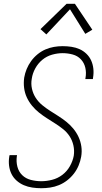

<svg xmlns="http://www.w3.org/2000/svg" viewBox="-20 -987 540 1015"><path d="M198 8Q174 8 150.5 4.5Q127 1 106 -8Q85 -17 68 -32Q51 -47 41 -67Q31 -87 28 -111Q25 -135 29 -159Q29 -161 29.5 -163Q30 -165 31 -167H70Q70 -165 69.5 -163.5Q69 -162 69 -161Q65 -132 72 -105.5Q79 -79 97.5 -61Q116 -43 143 -36Q170 -29 198 -29Q226 -29 255.5 -36.5Q285 -44 309.5 -62.5Q334 -81 349.5 -108.5Q365 -136 370 -164Q374 -192 368 -218.5Q362 -245 348 -266.5Q334 -288 314 -304Q294 -320 272 -334Q250 -348 228 -362Q206 -376 186 -392Q166 -408 149.5 -428Q133 -448 122 -471.5Q111 -495 107.5 -522Q104 -549 108 -577Q112 -600 121 -622Q130 -644 144.5 -664Q159 -684 178.5 -700Q198 -716 220 -725.5Q242 -735 265 -739Q288 -743 311 -743Q335 -743 358 -739.5Q381 -736 401 -727Q421 -718 437 -702.5Q453 -687 462 -667Q471 -647 473.5 -624Q476 -601 472 -577Q472 -575 471.5 -573Q471 -571 471 -569H431Q431 -570 431.5 -572Q432 -574 432 -575Q437 -603 431 -629Q425 -655 407.5 -673.5Q390 -692 364 -699Q338 -706 311 -706Q284 -706 255.5 -698Q227 -690 204 -671Q181 -652 166.5 -625.5Q152 -599 148 -571Q143 -544 149 -517.5Q155 -491 169 -469.5Q183 -448 203 -431.5Q223 -415 245 -401Q267 -387 289 -373Q311 -359 331 -343Q351 -327 367.5 -307Q384 -287 395 -263.5Q406 -240 410 -213Q414 -186 409 -158Q405 -135 395.5 -112Q386 -89 370.5 -69Q355 -49 335 -33.5Q315 -18 292 -8.5Q269 1 245 4.5Q221 8 198 8ZM225 -805 194 -833 332 -967H376L468 -830L431 -808L350 -938Z"/></svg>

Font: Iosevka SS04 XLt Obl
Style: Regular
Weight: 200
Italic angle: -9°
Monospace: yes
Designer: Belleve Invis
Foundry: Belleve Invis
Version: Version 19.0.0; ttfautohint (v1.8.4)